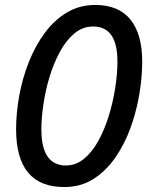

<svg xmlns="http://www.w3.org/2000/svg" viewBox="-20 -745 613 775"><path d="M239 10Q45 10 45 -223Q45 -290 58 -360.5Q71 -431 97 -496Q123 -561 161 -612.5Q199 -664 250 -694.5Q301 -725 364 -725Q459 -725 506.5 -666Q554 -607 554 -496Q554 -434 542.5 -365Q531 -296 507 -229.5Q483 -163 445.5 -109Q408 -55 357 -22.5Q306 10 239 10ZM246 -77Q286 -77 319 -104Q352 -131 377 -176.5Q402 -222 419 -277Q436 -332 445 -389.5Q454 -447 454 -497Q454 -638 356 -638Q313 -638 279.5 -609.5Q246 -581 221 -534.5Q196 -488 179.5 -433Q163 -378 155 -322.5Q147 -267 147 -223Q147 -148 172.5 -112.5Q198 -77 246 -77Z"/></svg>

Font: Noto Sans Condensed Medium
Style: Italic
Weight: 500
Width: 3
Italic angle: -12°
Designer: Monotype Design Team
Foundry: Monotype Imaging Inc.
Version: Version 2.013; ttfautohint (v1.8.4.7-5d5b)